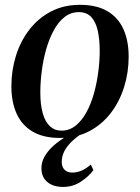

<svg xmlns="http://www.w3.org/2000/svg" viewBox="-20 -546 566 776"><path d="M303.5 -526.5Q369.5 -526.5 413 -501.5Q456.5 -476.5 478.2 -429.5Q500 -382.5 500 -317Q500 -254 481.8 -195Q463.5 -136 428 -89.5Q392.5 -43 340.8 -15.8Q289 11.5 222 11.5Q156 11.5 112.5 -13.8Q69 -39 47.5 -86Q26 -133 26 -197Q26 -261.5 44.5 -320.8Q63 -380 99 -426.5Q135 -473 186.5 -499.8Q238 -526.5 303.5 -526.5ZM298.5 -497Q266 -497 240.5 -476.8Q215 -456.5 196.8 -422.5Q178.5 -388.5 166.5 -346.2Q154.5 -304 148.8 -259Q143 -214 143 -172.5Q143 -122.5 152.8 -88Q162.5 -53.5 181.8 -35.8Q201 -18 228.5 -18Q260.5 -18 285.8 -38.2Q311 -58.5 329.5 -92.5Q348 -126.5 359.8 -168.8Q371.5 -211 377.2 -255.2Q383 -299.5 383 -340.5Q383 -385 375.5 -420.2Q368 -455.5 349.8 -476.2Q331.5 -497 298.5 -497ZM234.5 209.5Q195.5 209.5 171.5 189.8Q147.5 170 147.5 133.5Q147.5 110 159 88.8Q170.5 67.5 190.2 48.5Q210 29.5 235.5 13.2Q261 -3 289 -17L307 -30.5L334 -21Q297.5 0.5 274.2 22Q251 43.5 240.2 64.8Q229.5 86 229.5 108Q229.5 128.5 240.8 140Q252 151.5 272.5 151.5Q291 151.5 309.8 143.5Q328.5 135.5 347 119L357.5 141.5Q339.5 166.5 307.2 188Q275 209.5 234.5 209.5Z"/></svg>

Font: Merriweather 120pt Medium
Style: Italic
Weight: 500
Italic angle: -7.8°
Version: Version 2.101